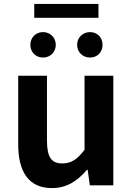

<svg xmlns="http://www.w3.org/2000/svg" viewBox="-20 -947 677 981"><path d="M245 14C322 14 376 -23 424 -79H428L439 0H559V-560H412V-182C374 -132 344 -112 298 -112C244 -112 220 -142 220 -229V-560H73V-210C73 -70 126 14 245 14ZM483 -856V-927H155V-856ZM374 -718C374 -681 402 -653 440 -653C478 -653 504 -681 504 -718C504 -754 478 -783 440 -783C402 -783 374 -754 374 -718ZM135 -718C135 -681 162 -653 200 -653C237 -653 265 -681 265 -718C265 -754 237 -783 200 -783C162 -783 135 -754 135 -718Z"/></svg>

Font: Kinto Sans
Style: Bold
Weight: 700
Designer: Authors: Ryoko NISHIZUKA  (kana & ideographs); Paul D. Hunt (Latin, Greek & Cyrillic); Wenlong ZHANG  (bopomofo); Sandol
Foundry: Adobe Systems Incorporated, ookami Inc.
Version: Version 0.001